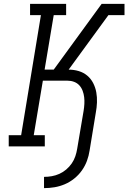

<svg xmlns="http://www.w3.org/2000/svg" viewBox="-20 -755 662 990"><path d="M207 215V157Q227 157 247 153.5Q267 150 286 141.5Q305 133 321.5 119Q338 105 350 87.5Q362 70 368.5 50.5Q375 31 378 12L411 -183Q414 -201 415 -219Q416 -237 414 -254Q412 -271 406 -287Q400 -303 389 -315Q378 -327 362 -333Q346 -339 328 -339H201L154 -58H211V0H25V-58H89L191 -677H135V-735H321V-677H257L210 -396H257L504 -735H622V-677H539L369 -444L334 -396Q361 -396 386 -388.5Q411 -381 430 -365Q449 -349 460.5 -326.5Q472 -304 476.5 -279Q481 -254 480 -227Q479 -200 474 -174L442 21Q438 48 428.5 74Q419 100 402.5 123.5Q386 147 363 165.5Q340 184 314 195Q288 206 261 210.5Q234 215 207 215Z"/></svg>

Font: Iosevka Etoile Light Oblique
Style: Regular
Weight: 300
Italic angle: -9°
Designer: Belleve Invis
Foundry: Belleve Invis
Version: Version 15.5.2; ttfautohint (v1.8.4)